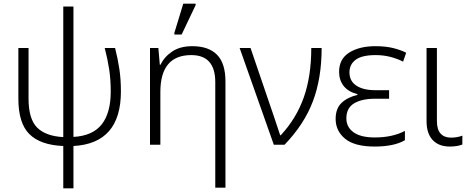

<svg xmlns="http://www.w3.org/2000/svg" viewBox="-20 -796 2588 1056"><path d="M328 240V7Q203 2 142 -58Q81 -118 81 -254V-532H137V-254Q137 -141 184.5 -94Q232 -47 328 -42V-760H384V-43Q490 -49 539.5 -112Q589 -175 589 -292Q589 -359 580.5 -414.5Q572 -470 556 -532H613Q628 -473 636.5 -416.5Q645 -360 645 -293Q645 -7 384 7V240Z M1164 236V-344Q1164 -493 1032 -493Q862 -493 862 -290V0H805V-532H851L859 -440H863Q884 -484 927.5 -513Q971 -542 1038 -542Q1127 -542 1173.5 -495Q1220 -448 1220 -348V236ZM939 -606V-615L988 -776H1056V-768L979 -606Z M1486 0 1298 -532H1358L1486 -157Q1493 -134 1504 -103Q1515 -72 1521 -52H1524Q1609 -143 1650.5 -259.5Q1692 -376 1692 -532H1749Q1749 -366 1701 -239Q1653 -112 1545 0Z M2041 10Q1930 10 1878 -33Q1826 -76 1826 -142Q1826 -199 1858.5 -230Q1891 -261 1946 -274V-278Q1894 -292 1869.5 -324Q1845 -356 1845 -401Q1845 -472 1901 -507Q1957 -542 2045 -542Q2101 -542 2143 -531.5Q2185 -521 2214 -506L2197 -457Q2166 -473 2127.5 -483Q2089 -493 2046 -493Q1971 -493 1936.5 -467.5Q1902 -442 1902 -398Q1902 -350 1940 -325Q1978 -300 2043 -300H2120V-253H2043Q1970 -253 1927.5 -227.5Q1885 -202 1885 -145Q1885 -97 1924.5 -68.5Q1964 -40 2041 -40Q2139 -40 2207 -76V-25Q2177 -7 2134.5 1.5Q2092 10 2041 10Z M2454 10Q2393 10 2359.5 -26Q2326 -62 2326 -130V-532H2383V-131Q2383 -83 2403.5 -61Q2424 -39 2460 -39Q2495 -39 2523 -50V-1Q2510 4 2493 7Q2476 10 2454 10Z"/></svg>

Font: RS Noto Sans Light
Style: Regular
Weight: 300
Designer: Monotype Design Team
Foundry: Monotype Imaging Inc.
Version: Version 3.10